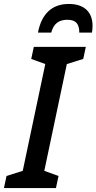

<svg xmlns="http://www.w3.org/2000/svg" viewBox="-55 -951 488 971"><path d="M137 -786H204C216 -831 242 -851 286 -851C330 -851 346 -829 346 -786H410C412 -797 413 -808 413 -821C413 -885 376 -931 293 -931C208 -931 155 -881 137 -786ZM-35 0H228L241 -61L169 -87L283 -627L366 -653L379 -714H116L103 -653L174 -627L60 -87L-22 -61Z"/></svg>

Font: Noto Sans Display SemiCondensed Medium
Style: Italic
Weight: 500
Width: 4
Italic angle: -12°
Designer: Monotype Design Team
Foundry: Monotype Imaging Inc.
Version: Version 1.900